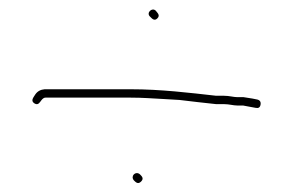

<svg xmlns="http://www.w3.org/2000/svg" viewBox="-20 -500 630 413"><path d="M268 -112C272.2 -107.8 276.9 -102.9 283.5 -109.5C290.1 -116.1 285.2 -120.8 281 -125C271.7 -133 260 -121.3 268 -112ZM303 -464C307.2 -459.8 312 -454 318.5 -460.5C325.2 -467.2 318.6 -472.2 315 -477C307 -485 293.6 -472 303 -464ZM491 -273H503C507 -272.3 512.3 -271.3 519 -270L530 -268C536 -266.7 539.5 -269 540.5 -275C541.5 -281 539 -284.7 533 -286L523 -288C515 -289.3 508.7 -290.3 504 -291H491C482.4 -291 473.2 -294 462 -294H445C386.7 -300.5 326.3 -308 261 -308H76C67.3 -307.3 60.7 -303.7 56 -297C52.9 -291.5 45 -283.7 53.5 -278C66.3 -269.5 66.9 -290 78 -290H261C287.4 -290 306.6 -288.3 332 -287L366 -285C393.2 -281.8 417.4 -278.8 445 -276H462C472.9 -276 481.7 -273 491 -273Z"/></svg>

Font: HoneyBee
Style: BLn
Weight: 100
Foundry: Cannot Into Space Fonts
Version: Version 0.89